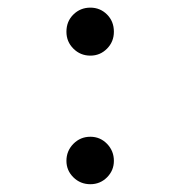

<svg xmlns="http://www.w3.org/2000/svg" viewBox="-20 -427 494 498"><path d="M275.4 -344.7Q275.4 -318.8 257.6 -300.8Q239.7 -282.7 214.4 -282.7Q188.5 -282.7 170.4 -300.8Q152.3 -318.8 152.3 -344.7Q152.3 -371.6 170.4 -389.4Q188.5 -407.2 214.4 -407.2Q239.7 -407.2 257.6 -389.4Q275.4 -371.6 275.4 -344.7ZM275.4 -9.8Q275.4 15.1 257.6 33Q239.7 50.8 214.4 50.8Q188.5 50.8 170.4 33Q152.3 15.1 152.3 -9.8Q152.3 -35.6 170.4 -54Q188.5 -72.3 214.4 -72.3Q239.7 -72.3 257.6 -54Q275.4 -35.6 275.4 -9.8Z"/></svg>

Font: Scheherazade New
Style: Regular
Weight: 400
Designer: SIL International
Foundry: SIL International
Version: Version 4.000